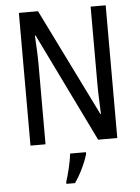

<svg xmlns="http://www.w3.org/2000/svg" viewBox="-61 -761 748 1029"><g transform="rotate(-5 313.0 -246.5)"><path d="M547 0V-714H466V-294C466 -247 469 -187 471 -136H468L183 -714H80V0H161V-426C161 -477 158 -533 155 -585H159L444 0ZM373 71V61H288C284 102 266 175 254 210V221H300C330 180 360 116 373 71Z"/></g></svg>

Font: Noto Sans Kannada Condensed
Style: Regular
Weight: 400
Width: 3
Designer: Jelle Bosma - Monotype Design Team
Foundry: Monotype Imaging Inc.
Version: Version 2.005